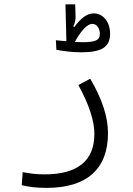

<svg xmlns="http://www.w3.org/2000/svg" viewBox="-20 -659 626 901"><path d="M197.8 222.7Q131.3 222.7 82 210L86.4 148.9Q113.8 153.8 136.2 156.5Q158.7 159.2 189.9 159.2Q304.7 159.2 363.8 111.8Q422.9 64.5 422.9 -31.2Q422.9 -76.2 404.3 -133.5Q385.7 -190.9 347.7 -259.8L403.3 -289.6Q486.8 -148.4 486.8 -34.7Q486.8 91.8 413.6 157.2Q340.3 222.7 197.8 222.7ZM363.3 -413.6Q329.6 -413.6 298.6 -417.2Q267.6 -420.9 244.6 -425.3L242.2 -470.2Q251 -469.2 263.4 -468Q275.9 -466.8 290 -465.8Q290.5 -466.8 291.5 -468.3L287.1 -638.7H333L334.5 -581.5Q335 -570.8 332.5 -558.8Q330.1 -546.9 323.7 -535.2L329.1 -532.2Q350.6 -562.5 373.3 -579.3Q396 -596.2 419.4 -596.2Q452.6 -596.2 474.6 -569.3Q496.6 -542.5 496.6 -500Q496.6 -454.1 465.1 -433.8Q433.6 -413.6 363.3 -413.6ZM331.1 -462.4Q355 -460.9 367.7 -460.9Q413.6 -460.9 431.2 -469.5Q448.7 -478 448.7 -499Q448.7 -519 438.7 -533Q428.7 -546.9 413.1 -546.9Q395.5 -546.9 374.5 -524.9Q353.5 -502.9 331.1 -462.4Z"/></svg>

Font: CaskaydiaCove NFP Light
Style: Regular
Weight: 300
Designer: Aaron Bell
Foundry: Saja Typeworks
Version: Version 2111.001; VTT 6.35;Nerd Fonts 3.1.1